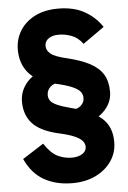

<svg xmlns="http://www.w3.org/2000/svg" viewBox="-61 -811 668 1003"><g transform="rotate(-5 273.5 -309.5)"><path d="M278 -470 254 -381Q226 -381 207.5 -364Q189 -347 189 -321Q189 -305 198 -292Q207 -279 232.5 -267.5Q258 -256 304 -244Q411 -218 462.5 -173.5Q514 -129 514 -48Q514 8 483.5 52.5Q453 97 400 122.5Q347 148 278 148Q194 148 131 113Q68 78 32 0L143 -71Q177 -19 212.5 -2Q248 15 287 15Q319 15 341 1.5Q363 -12 363 -36Q363 -52 351.5 -66Q340 -80 311 -93Q282 -106 227 -118Q133 -140 92.5 -184.5Q52 -229 52 -299Q52 -346 79 -385Q106 -424 156.5 -447Q207 -470 278 -470ZM281 -143 312 -234Q338 -235 356 -251Q374 -267 374 -291Q374 -309 363 -323.5Q352 -338 321 -351.5Q290 -365 231 -378Q137 -400 95.5 -449Q54 -498 54 -571Q54 -626 81.5 -670.5Q109 -715 160 -741Q211 -767 282 -767Q364 -767 420.5 -735Q477 -703 511 -651L399 -572Q374 -606 340.5 -618.5Q307 -631 273 -631Q241 -631 220.5 -617Q200 -603 200 -578Q200 -555 221.5 -537Q243 -519 308 -504Q379 -487 425 -462.5Q471 -438 493 -401.5Q515 -365 515 -311Q515 -264 485.5 -226Q456 -188 403.5 -165.5Q351 -143 281 -143Z"/></g></svg>

Font: Gabarito
Style: Bold
Weight: 700
Designer: Leandro Assis / Alvaro Franca / Felipe Casaprima
Foundry: Naipe Foundry
Version: Version 1.000